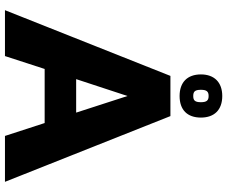

<svg xmlns="http://www.w3.org/2000/svg" viewBox="-91 -825 916 774"><g transform="rotate(90 367.0 -438.0)"><path d="M448 -667H286L21 0H206L258 -160H476L528 0H713ZM299 -287 367 -494 434 -287ZM367 -876C312 -876 280 -844 280 -790C280 -735 312 -704 367 -704C423 -704 454 -735 454 -790C454 -844 423 -876 367 -876ZM367 -759C349 -759 342 -766 342 -790C342 -813 349 -821 367 -821C385 -821 392 -813 392 -790C392 -766 385 -759 367 -759Z"/></g></svg>

Font: Maven Pro
Style: Black
Weight: 900
Designer: Joe Prince
Foundry: Joe Prince
Version: Version 1.003